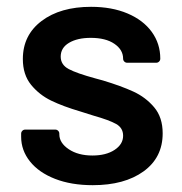

<svg xmlns="http://www.w3.org/2000/svg" viewBox="-20 -537 533 563"><path d="M252 6Q189 6 141.5 -12.5Q94 -31 68 -63.5Q42 -96 42 -136V-145Q42 -150 45.5 -153.5Q49 -157 54 -157H142Q147 -157 150.5 -153.5Q154 -150 154 -145V-143Q154 -118 181.5 -99.5Q209 -81 251 -81Q291 -81 316 -97.5Q341 -114 341 -139Q341 -162 320.5 -173.5Q300 -185 254 -198L216 -210Q165 -225 130 -242Q95 -259 71 -288.5Q47 -318 47 -364Q47 -434 102 -475.5Q157 -517 247 -517Q308 -517 354 -497.5Q400 -478 425 -443.5Q450 -409 450 -365Q450 -360 446.5 -356.5Q443 -353 438 -353H353Q348 -353 344.5 -356.5Q341 -360 341 -365Q341 -391 315.5 -408.5Q290 -426 246 -426Q207 -426 182.5 -411.5Q158 -397 158 -371Q158 -347 181.5 -334.5Q205 -322 260 -307L282 -301Q335 -285 371 -268.5Q407 -252 432 -222.5Q457 -193 457 -146Q457 -75 401 -34.5Q345 6 252 6Z"/></svg>

Font: LinhAnh SemBd
Style: Regular
Weight: 600
Monospace: yes
Designer: Jeremy Tribby
Foundry: Tribby Type
Version: Version 1.408